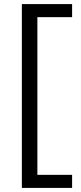

<svg xmlns="http://www.w3.org/2000/svg" viewBox="-20 -820 395 940"><path d="M333 -800V-736H163V36H333V100H87V-800Z"/></svg>

Font: Pathway Extreme 8pt Thin Light
Style: Regular
Weight: 300
Version: Version 1.001;gftools[0.9.26]